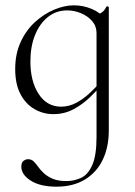

<svg xmlns="http://www.w3.org/2000/svg" viewBox="-20 -419 505 720"><path d="M192 281Q131 281 95.5 258.5Q60 236 60 206Q60 190 68.5 184Q77 178 85 178Q98 178 106.5 186.5Q115 195 123.5 207Q132 219 145 231Q158 243 178 251.5Q198 260 229 260Q258 260 284 248Q310 236 326 200Q342 164 342 94V-361Q356 -368 364 -374Q372 -380 379 -394Q380 -396 384 -395Q388 -394 388 -392V70Q388 133 365 180.5Q342 228 298 254.5Q254 281 192 281ZM180 9Q142 9 109 -10Q76 -29 56.5 -66.5Q37 -104 37 -160Q37 -217 57.5 -261.5Q78 -306 111.5 -336.5Q145 -367 183.5 -383Q222 -399 257 -399Q292 -399 324 -385.5Q356 -372 374 -349L342 -295Q342 -321 325.5 -340Q309 -359 283.5 -369.5Q258 -380 232 -380Q191 -380 160 -355.5Q129 -331 111.5 -288Q94 -245 94 -188Q94 -114 125 -66.5Q156 -19 209 -19Q239 -19 266 -33.5Q293 -48 316 -69.5Q339 -91 358 -113L366 -106Q344 -80 316.5 -53.5Q289 -27 255 -9Q221 9 180 9Z"/></svg>

Font: Cormorant Infant Light
Style: Regular
Weight: 300
Designer: Christian Thalmann (Catharsis Fonts)
Foundry: Catharsis Fonts
Version: Version 4.001